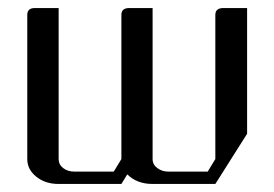

<svg xmlns="http://www.w3.org/2000/svg" viewBox="-20 -458 683 478"><path d="M47.9 -62V-420.9Q47.9 -438 66.9 -438H126V-62Q126 -48.3 137.2 -39.6Q148.4 -30.8 165 -30.8H263.2L282.2 -62V-420.9Q282.2 -438 301.8 -438H359.9V-62Q359.9 -48.3 371.6 -39.6Q383.3 -30.8 398.9 -30.8H497.1L516.1 -62V-420.9Q516.1 -438 536.1 -438H595.2V-125L516.1 0H359.9Q320.8 0 296.9 -23.9L282.2 0H126Q92.8 0 70.3 -18.1Q47.9 -36.1 47.9 -62Z"/></svg>

Font: Hhenum
Style: Regular
Weight: 400
Designer: T. Christopher White
Version: Version 1.0